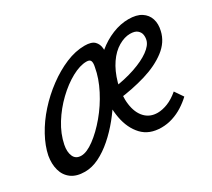

<svg xmlns="http://www.w3.org/2000/svg" viewBox="-93 -585 834 756"><g transform="rotate(-30 324.5 -207.5)"><path d="M104 10Q66 10 43 -7Q20 -24 12 -53Q4 -82 10 -117Q18 -157 41.5 -200Q65 -243 100 -282Q135 -321 177.5 -352.5Q220 -384 264 -402.5Q308 -421 350 -421Q381 -421 394 -408Q407 -395 408.5 -374.5Q410 -354 405 -331Q398 -298 382 -260.5Q366 -223 343 -184.5Q320 -146 292 -111.5Q264 -77 232.5 -49.5Q201 -22 168.5 -6Q136 10 104 10ZM123 -52Q148 -52 182.5 -77.5Q217 -103 251 -143.5Q285 -184 310 -232.5Q335 -281 343 -327Q347 -345 343.5 -354Q340 -363 325 -363Q295 -363 257.5 -342.5Q220 -322 184 -287.5Q148 -253 121.5 -210.5Q95 -168 86 -123Q80 -93 89 -72.5Q98 -52 123 -52ZM452 10Q397 10 365.5 -23.5Q334 -57 324 -111Q314 -165 324 -225Q331 -269 353.5 -305Q376 -341 408.5 -368Q441 -395 478 -410Q515 -425 551 -425Q588 -425 609.5 -411Q631 -397 638.5 -373.5Q646 -350 639 -321Q629 -276 588.5 -245Q548 -214 488 -196Q428 -178 359 -170L362 -218Q421 -226 466.5 -241.5Q512 -257 539.5 -277Q567 -297 572 -318Q575 -330 573 -342Q571 -354 560.5 -363Q550 -372 528 -372Q503 -372 475.5 -356Q448 -340 426 -308Q404 -276 391 -230Q378 -178 383.5 -136.5Q389 -95 411 -71.5Q433 -48 468 -48Q489 -48 513.5 -57.5Q538 -67 564 -89L590 -51Q572 -34 550 -20Q528 -6 503 2Q478 10 452 10Z"/></g></svg>

Font: Ysabeau Infant Medium
Style: Italic
Weight: 500
Italic angle: -12°
Designer: Christian Thalmann (Catharsis Fonts)
Version: Version 2.001;gftools[0.9.30]; featfreeze: ss01,ss02,lnum